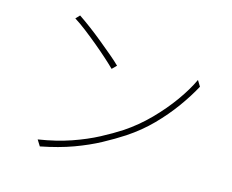

<svg xmlns="http://www.w3.org/2000/svg" viewBox="-99 -847 1198 990"><g transform="rotate(15 500.0 -352.0)"><path d="M213 -705Q240 -687 275 -661Q310 -635 346 -605.5Q382 -576 413.5 -549.5Q445 -523 464 -504L441 -481Q423 -499 393 -526Q363 -553 327.5 -582.5Q292 -612 257 -639Q222 -666 193 -684ZM167 -31Q263 -46 339.5 -72.5Q416 -99 476.5 -131Q537 -163 583 -193Q652 -239 711 -299Q770 -359 815 -422Q860 -485 886 -541L905 -510Q875 -454 831 -393Q787 -332 730.5 -274.5Q674 -217 603 -170Q554 -138 494 -105.5Q434 -73 359 -45.5Q284 -18 187 1Z"/></g></svg>

Font: Noto Sans JP
Style: Regular
Weight: 100
Designer: Ryoko NISHIZUKA 西塚涼子 (kana, bopomofo & ideographs); Paul D. Hunt (Latin, Greek & Cyrillic); Sandoll Communications 산돌커뮤니
Foundry: Adobe
Version: Version 2.004;hotconv 1.0.118;makeotfexe 2.5.65603